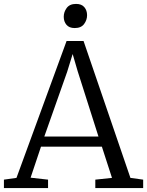

<svg xmlns="http://www.w3.org/2000/svg" viewBox="-23 -959 750 979"><path d="M61 -52 316.5 -750H403L642 -52L707 -43V0H463V-43L548 -52L496.5 -211H186L133 -53L222 -43V0H-3V-43ZM479 -263 373 -596 347.5 -683.5 319.5 -593 203 -263ZM357.5 -816Q330 -816 316 -832.5Q302 -849 302 -873.5Q302 -898 317.2 -918.5Q332.5 -939 364.5 -939H365.5Q393 -939 407 -922.5Q421 -906 421 -881.5Q421 -857 405.8 -836.5Q390.5 -816 358.5 -816Z"/></svg>

Font: Merriweather Light
Style: Regular
Weight: 300
Designer: Eben Sorkin
Foundry: Eben Sorkin
Version: Version 2.100